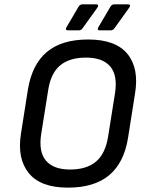

<svg xmlns="http://www.w3.org/2000/svg" viewBox="-20 -848 671 880"><path d="M291 12Q166 12 112 -54.5Q58 -121 76 -235L108 -438Q127 -553 195 -610Q263 -667 384 -667Q510 -667 564 -601Q618 -535 599 -420L567 -217Q549 -103 481 -45.5Q413 12 291 12ZM301 -71Q376 -71 419 -106.5Q462 -142 475 -219L507 -420Q520 -502 485.5 -543Q451 -584 374 -584Q299 -584 256 -548.5Q213 -513 201 -436L169 -235Q156 -153 190.5 -112Q225 -71 301 -71ZM290 -709Q284 -709 282.5 -712.5Q281 -716 284 -722L340 -817Q346 -828 358 -828H422Q428 -828 429.5 -824Q431 -820 427 -814L359 -719Q352 -709 342 -709ZM435 -709Q430 -709 428.5 -712.5Q427 -716 430 -722L486 -817Q492 -828 503 -828H567Q574 -828 575.5 -824Q577 -820 573 -814L505 -719Q498 -709 488 -709Z"/></svg>

Font: Sofia Sans Medium
Style: Italic
Weight: 500
Italic angle: -9°
Version: Version 4.101